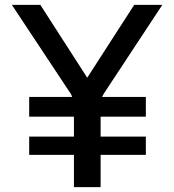

<svg xmlns="http://www.w3.org/2000/svg" viewBox="-20 -770 717 790"><path d="M399.9 -371.1H580.1V-290H394V-208H580.1V-132.8H394V0H284.2V-132.8H100.1V-208H284.2V-290H100.1V-371.1H276.9L272 -382.8L28.8 -750H146L338.9 -450.2L532.2 -750H647.9L407.2 -384.8Z"/></svg>

Font: Oakes Grotesk
Style: SemiBold
Weight: 600
Designer: Samuel Oakes
Foundry: Samuel Oakes
Version: Version 1.0 | wf-rip DC20170320